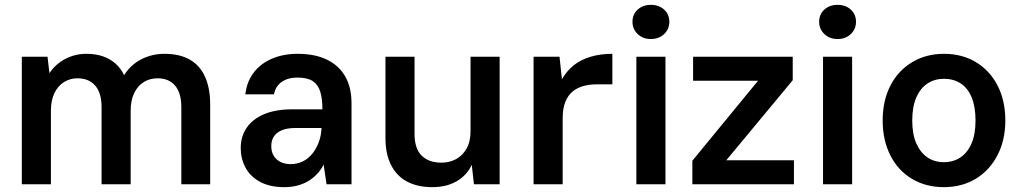

<svg xmlns="http://www.w3.org/2000/svg" viewBox="-20 -760 4219 792"><path d="M70 0V-526H176L184 -458Q208 -495 248.5 -516.5Q289 -538 336 -538Q374 -538 403.5 -528Q433 -518 455.5 -498.5Q478 -479 492 -450Q519 -493 563 -515.5Q607 -538 658 -538Q721 -538 763 -514Q805 -490 826 -443Q847 -396 847 -329V0H728V-318Q728 -376 702.5 -406.5Q677 -437 630 -437Q598 -437 573 -421.5Q548 -406 533.5 -376Q519 -346 519 -303V0H399V-318Q399 -376 373 -406.5Q347 -437 299 -437Q269 -437 244 -421.5Q219 -406 204.5 -376Q190 -346 190 -303V0Z M1153 12Q1093 12 1052.5 -10Q1012 -32 992.5 -69Q973 -106 973 -149Q973 -197 997.5 -233Q1022 -269 1069.5 -289Q1117 -309 1185 -309H1310Q1310 -353 1301 -382Q1292 -411 1270 -425.5Q1248 -440 1207 -440Q1168 -440 1142.5 -422.5Q1117 -405 1110 -371H992Q998 -423 1026.5 -460.5Q1055 -498 1102 -518Q1149 -538 1207 -538Q1280 -538 1329.5 -513.5Q1379 -489 1404.5 -444Q1430 -399 1430 -334V0H1327L1315 -81Q1305 -61 1289.5 -44Q1274 -27 1254 -14.5Q1234 -2 1208.5 5Q1183 12 1153 12ZM1179 -83Q1206 -83 1228.5 -94Q1251 -105 1267.5 -125Q1284 -145 1294 -171Q1304 -197 1306 -226V-232H1198Q1164 -232 1142 -222.5Q1120 -213 1109.5 -196.5Q1099 -180 1099 -158Q1099 -134 1109 -117.5Q1119 -101 1137 -92Q1155 -83 1179 -83Z M1763 12Q1703 12 1660 -10.5Q1617 -33 1593.5 -78.5Q1570 -124 1570 -191V-526H1690V-207Q1690 -147 1719.5 -118Q1749 -89 1801 -89Q1834 -89 1861 -103.5Q1888 -118 1904.5 -147Q1921 -176 1921 -219V-526H2041V0H1935L1926 -80Q1906 -37 1864 -12.5Q1822 12 1763 12Z M2181 0V-526H2288L2298 -433Q2318 -468 2347 -491Q2376 -514 2416.5 -526Q2457 -538 2506 -538V-412H2439Q2411 -412 2386 -405Q2361 -398 2342 -382.5Q2323 -367 2312 -339.5Q2301 -312 2301 -272V0Z M2605 0V-526H2725V0ZM2665 -599Q2632 -599 2610.5 -619.5Q2589 -640 2589 -670Q2589 -701 2610.5 -720.5Q2632 -740 2665 -740Q2698 -740 2719.5 -720.5Q2741 -701 2741 -670Q2741 -640 2719.5 -619.5Q2698 -599 2665 -599Z M2836 0V-97L3107 -427H2839V-526H3250V-429L2976 -99H3255V0Z M3375 0V-526H3495V0ZM3435 -599Q3402 -599 3380.5 -619.5Q3359 -640 3359 -670Q3359 -701 3380.5 -720.5Q3402 -740 3435 -740Q3468 -740 3489.5 -720.5Q3511 -701 3511 -670Q3511 -640 3489.5 -619.5Q3468 -599 3435 -599Z M3873 12Q3799 12 3741.5 -22.5Q3684 -57 3652.5 -119.5Q3621 -182 3621 -263Q3621 -345 3653 -407Q3685 -469 3742.5 -503.5Q3800 -538 3874 -538Q3949 -538 4006 -503.5Q4063 -469 4095 -407Q4127 -345 4127 -263Q4127 -182 4094.5 -119.5Q4062 -57 4005 -22.5Q3948 12 3873 12ZM3873 -91Q3912 -91 3941.5 -110.5Q3971 -130 3987.5 -168Q4004 -206 4004 -263Q4004 -320 3988 -358.5Q3972 -397 3942.5 -416Q3913 -435 3874 -435Q3836 -435 3806.5 -416Q3777 -397 3760 -358.5Q3743 -320 3743 -263Q3743 -206 3760 -168Q3777 -130 3806 -110.5Q3835 -91 3873 -91Z"/></svg>

Font: DM Sans 9pt SemiBold
Style: Regular
Weight: 600
Version: Version 4.004;gftools[0.9.30]